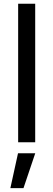

<svg xmlns="http://www.w3.org/2000/svg" viewBox="-20 -747 280 1008"><path d="M164.8 -727.3H75.3V0H164.8ZM34.4 240.8H103.3L165.1 57.5H74.6Z"/></svg>

Font: GiG Sans Text
Style: Regular
Weight: 400
Designer: Andreas Faust
Version: Version 1.100;FEAKit 1.0